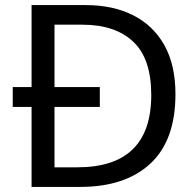

<svg xmlns="http://www.w3.org/2000/svg" viewBox="-20 -734 770 754"><path d="M317 -714Q424 -714 503 -674Q582 -634 625.5 -556.5Q669 -479 669 -364Q669 -183 570.5 -91.5Q472 0 295 0H104V-314H30V-392H104V-714ZM304 -637H194V-392H372V-314H194V-77H284Q574 -77 574 -361Q574 -504 503 -570.5Q432 -637 304 -637Z"/></svg>

Font: Noto Sans PhagsPa
Style: Regular
Weight: 400
Designer: Monotype Design Team
Foundry: Monotype Imaging Inc.
Version: Version 2.004; ttfautohint (v1.8.4.7-5d5b)